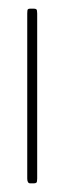

<svg xmlns="http://www.w3.org/2000/svg" viewBox="-20 -424 153 444"><path d="M58 0H50Q43 0 43 -11V-393Q43 -401 44.5 -402.5Q46 -404 50 -404H58Q62 -404 64 -402.5Q66 -401 66 -393V-11Q66 -3 64 -1.5Q62 0 58 0Z"/></svg>

Font: Chathura Light
Style: Regular
Weight: 300
Designer: Appaji Ambarisha Darbha
Foundry: Aditya Fonts
Version: Version 1.002 2016